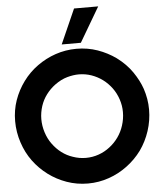

<svg xmlns="http://www.w3.org/2000/svg" viewBox="-88 -1635 1438 1718"><g transform="rotate(-5 631.5 -775.5)"><path d="M30 -602Q30 -701 61 -789.5Q92 -878 148 -954Q203 -1029 279.5 -1084Q356 -1139 444 -1169Q488 -1184 535.5 -1192Q583 -1200 632 -1200Q733 -1200 822 -1168.5Q911 -1137 985 -1084Q1070 -1021 1123 -943.5Q1176 -866 1202 -790Q1217 -745 1225 -698Q1233 -651 1233 -602Q1233 -504 1202.5 -411Q1172 -318 1117 -241Q1061 -165 984.5 -108.5Q908 -52 821 -22Q730 10 632 10Q532 10 442 -22Q352 -54 278 -109Q203 -165 147.5 -240Q92 -315 61 -410Q46 -455 38 -503.5Q30 -552 30 -602ZM265 -600Q265 -539 284 -480Q303 -421 336 -376Q372 -326 418 -291.5Q464 -257 517 -240Q573 -220 633 -220Q693 -220 748 -239.5Q803 -259 848 -294Q893 -328 927 -375.5Q961 -423 979 -480Q988 -508 993 -538Q998 -568 998 -600Q998 -659 979 -715.5Q960 -772 927 -817Q857 -912 747 -951Q692 -970 633 -970Q585 -970 529 -954.5Q473 -939 417 -898Q371 -864 336.5 -818Q302 -772 284 -717Q275 -689 270 -659.5Q265 -630 265 -600ZM677 -1250H505L643 -1561H860Z"/></g></svg>

Font: Boldonse
Style: Regular
Weight: 400
Designer: Universitype Foundry
Foundry: Universitype Foundry
Version: Version 1.000; ttfautohint (v1.8.4.7-5d5b)